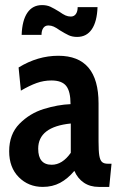

<svg xmlns="http://www.w3.org/2000/svg" viewBox="-20 -724 467 754"><path d="M16 -130Q16 -197 56.5 -238Q97 -279 152 -296Q207 -313 257 -315Q257 -365 240 -386.5Q223 -408 182 -408Q152 -408 124 -398Q96 -388 62 -368L53 -459Q128 -505 209 -505Q367 -505 367 -318V-169Q367 -131 370 -113Q373 -95 380.5 -88Q388 -81 404 -81H418L409 10H368Q334 10 309.5 -6.5Q285 -23 272 -53Q246 -22 216 -6Q186 10 148 10Q92 10 54 -28Q16 -66 16 -130ZM258 -124V-239Q130 -226 130 -140Q130 -77 183 -77Q225 -77 258 -124ZM215 -605Q201 -615 191 -619.5Q181 -624 170 -624Q157 -624 150 -614Q143 -604 143 -587H65Q67 -644 87.5 -674Q108 -704 145 -704Q164 -704 178 -697.5Q192 -691 213 -678Q227 -668 237 -663.5Q247 -659 258 -659Q271 -659 278 -669Q285 -679 285 -696H363Q361 -639 340.5 -609Q320 -579 283 -579Q264 -579 250 -585.5Q236 -592 215 -605Z"/></svg>

Font: Cabin Condensed SemiBold
Style: Regular
Weight: 600
Width: 3
Designer: Pablo Impallari
Foundry: Pablo Impallari. http://www.impallari.com Igino Marini. http://www.ikern.com
Version: Version 2.200